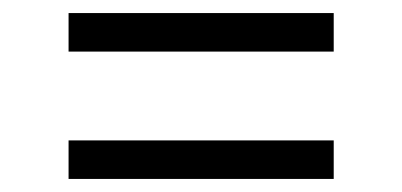

<svg xmlns="http://www.w3.org/2000/svg" viewBox="-20 -487 616 294"><path d="M491 -408V-467H85V-408ZM491 -213V-272H85V-213Z"/></svg>

Font: Iosevka Sparkle Light
Style: Regular
Weight: 300
Designer: Belleve Invis
Foundry: Belleve Invis
Version: Version 4.5.0; ttfautohint (v1.8.3)